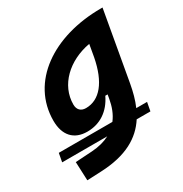

<svg xmlns="http://www.w3.org/2000/svg" viewBox="-215 -655 974 1023"><g transform="rotate(-30 272.5 -143.5)"><path d="M-39.6 84.5H237.8C208 100.1 171.9 110.4 126.5 113.3L23.9 119.6L28.8 234.4L116.7 230.5C272.9 223.6 364.3 168.9 418.9 84.5H503.4L513.2 31.7H446.8C463.9 -7.3 475.6 -51.3 483.9 -98.1L559.1 -522.5H549.8C254.4 -522.5 30.8 -368.2 30.8 -130.4C30.8 -41 77.1 10.3 159.2 10.3C238.3 10.3 300.8 -32.2 336.9 -107.9H351.1L346.7 -82.5C339.4 -41.5 325.7 -1.5 299.8 31.7H-29.8ZM400.9 -390.1 387.7 -314.9C361.3 -176.8 300.3 -102.1 215.3 -102.1C184.1 -102.1 166 -120.6 166 -152.3C166 -271.5 265.6 -365.7 400.9 -390.1Z"/></g></svg>

Font: Cascadia Code NF
Style: Bold Italic
Weight: 700
Italic angle: -10°
Monospace: yes
Designer: Aaron Bell
Foundry: Saja Typeworks
Version: Version 2404.023